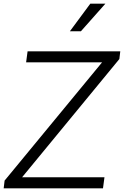

<svg xmlns="http://www.w3.org/2000/svg" viewBox="-29 -1024 674 1044"><path d="M-9 0 -4 -42 526 -685H113L121 -745H625L620 -703L91 -60H539L531 0ZM351 -854 462 -1004H544L411 -854Z"/></svg>

Font: Plus Jakarta Sans Light
Style: Italic
Weight: 300
Italic angle: -8°
Designer: Gumpita Rahayu
Foundry: Tokotype
Version: Version 2.071; ttfautohint (v1.8.4.7-5d5b);gftools[0.9.29]